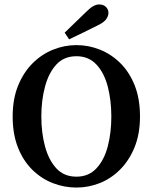

<svg xmlns="http://www.w3.org/2000/svg" viewBox="-20 -829 687 864"><path d="M324 15Q269 15 217.5 -5Q166 -25 125 -65.5Q84 -106 60.5 -166Q37 -226 37 -305Q37 -383 61 -442.5Q85 -502 125.5 -543Q166 -584 217.5 -605Q269 -626 324 -626Q379 -626 430 -605.5Q481 -585 521.5 -545Q562 -505 586 -445Q610 -385 610 -305Q610 -227 586 -167.5Q562 -108 521.5 -67Q481 -26 430 -5.5Q379 15 324 15ZM324 -34Q379 -34 414 -71.5Q449 -109 465 -170.5Q481 -232 481 -305Q481 -377 465 -439Q449 -501 414 -538.5Q379 -576 324 -576Q268 -576 233.5 -538.5Q199 -501 182.5 -439Q166 -377 166 -305Q166 -232 182.5 -170.5Q199 -109 233.5 -71.5Q268 -34 324 -34ZM271 -682Q295 -705 318.5 -728Q342 -751 365 -773Q385 -793 399 -801Q413 -809 427 -809Q445 -809 456.5 -798Q468 -787 468 -771Q468 -758 458.5 -743.5Q449 -729 420 -715Q388 -699 355.5 -683Q323 -667 291 -652Z"/></svg>

Font: Lisu Bosa
Style: Bold
Weight: 700
Designer: David Morse, Annie Olsen, Victor Gaultney, Frank Grießhammer (Latin)
Foundry: SIL International
Version: Version 2.000